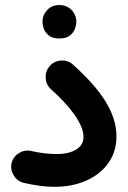

<svg xmlns="http://www.w3.org/2000/svg" viewBox="-20 -681 506 760"><path d="M25.6 -34.4Q20.3 -9 34.9 14.2Q49.4 37.4 75 43.1Q107.4 50.4 137.2 54.4Q167 58.5 194.3 58.5Q267.2 58.5 322.7 33.4Q378.2 8.3 409.5 -36.4Q440.9 -81.2 440.9 -140.9Q440.9 -176.9 429.5 -212Q418.1 -247.2 395.9 -282.3Q373.7 -317.5 341.7 -353.1Q309.7 -388.7 268.8 -425.3Q248.9 -443.2 221.7 -441.4Q194.6 -439.6 176.8 -419.6Q159.4 -399.9 160.8 -372.7Q162.2 -345.5 182 -327.6Q209.1 -303.3 232.6 -278.3Q256.1 -253.2 273.6 -228.7Q291 -204.2 300.8 -181.5Q310.5 -158.7 310.5 -138.7Q310.5 -107.1 281.6 -89.1Q252.6 -71.2 203.1 -71.2Q182.4 -71.2 155 -74.3Q127.7 -77.5 103.3 -83.4Q77.8 -89.1 54.6 -74.6Q31.4 -60.1 25.6 -34.4ZM148.3 -596.4Q148.3 -581.3 153.4 -567.1Q159.1 -552 173.3 -540.3Q187.6 -528.7 214.8 -528.7Q241.5 -528.7 256.2 -540Q270.9 -551.4 276.6 -567.2Q282.2 -583 282.2 -596.2Q282.2 -614.4 271.7 -630.9Q263.7 -643.7 249.3 -652.4Q234.9 -661.1 214.1 -661.1Q185.4 -661.1 166.9 -641.3Q148.3 -621.5 148.3 -596.4Z"/></svg>

Font: Mikhak VF
Style: Regular
Weight: 100
Designer: Amin Abedi
Version: Version 3.001